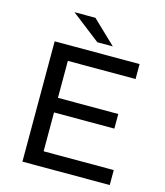

<svg xmlns="http://www.w3.org/2000/svg" viewBox="-128 -983 926 1079"><g transform="rotate(15 335.0 -443.5)"><path d="M613 -87V0H105V-700H599V-613H205V-398H556V-313H205V-87ZM170 -887H292L428 -757H338Z"/></g></svg>

Font: APTA Sans Medium
Style: Bold
Weight: 500
Version: Version 7.200